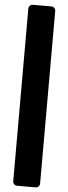

<svg xmlns="http://www.w3.org/2000/svg" viewBox="-69 -928 416 1167"><g transform="rotate(5 139.0 -344.0)"><path d="M83 208Q72 208 64.5 200.5Q57 193 57 182V-870Q57 -881 64.5 -888.5Q72 -896 83 -896H195Q206 -896 213.5 -888.5Q221 -881 221 -870V182Q221 193 213.5 200.5Q206 208 195 208Z"/></g></svg>

Font: Rubik ExtraBold
Style: Regular
Weight: 800
Designer: Hubert and Fischer
Foundry: Hubert and Fischer
Version: Version 2.300;gftools[0.9.30]